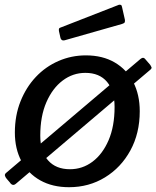

<svg xmlns="http://www.w3.org/2000/svg" viewBox="-33 -771 652 801"><path d="M34 -5Q26 2 19.5 0Q13 -2 8 -10L-5 -25Q-11 -32 -12.5 -38.5Q-14 -45 -6 -51L553 -525Q561 -531 566 -529.5Q571 -528 575 -522L594 -500Q597 -495 599 -490.5Q601 -486 594 -480ZM255 10Q186 10 135 -18.5Q84 -47 56.5 -98.5Q29 -150 29 -218Q29 -289 52.5 -348Q76 -407 116.5 -450Q157 -493 211 -516.5Q265 -540 325 -540Q395 -540 445.5 -510.5Q496 -481 523 -428.5Q550 -376 550 -307Q550 -215 511 -143.5Q472 -72 405 -31Q338 10 255 10ZM259 -65Q311 -65 353 -96.5Q395 -128 420 -186Q445 -244 445 -325Q445 -392 413.5 -429.5Q382 -467 323 -467Q271 -467 228.5 -435Q186 -403 160.5 -344.5Q135 -286 135 -205Q135 -139 167.5 -102Q200 -65 259 -65ZM476 -742 488 -689Q489 -683 487.5 -678.5Q486 -674 476 -671L237 -603Q229 -601 224.5 -604.5Q220 -608 219 -614L213 -641Q211 -653 217 -655L463 -751Q467 -752 471 -750.5Q475 -749 476 -742Z"/></svg>

Font: Libre Franklin Thin Medium
Style: Italic
Weight: 500
Italic angle: -8°
Version: Version 3.000